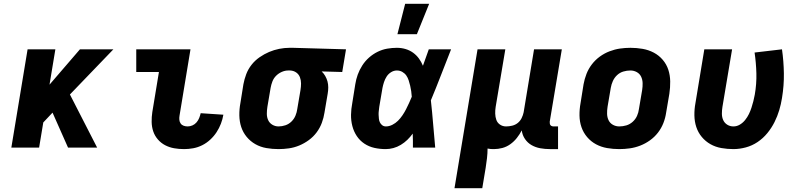

<svg xmlns="http://www.w3.org/2000/svg" viewBox="-20 -781 4240 1016"><path d="M340 0 258 -185 209 -133 187 0H40L126 -520H273L242 -333L403 -520H580L350 -281L494 0Z M954 8Q927 8 901.5 3.5Q876 -1 854 -12.5Q832 -24 815.5 -43Q799 -62 791 -85.5Q783 -109 782.5 -135.5Q782 -162 786 -188L821 -400H701V-520H988L930 -169Q928 -158 929 -147Q930 -136 936 -127.5Q942 -119 952 -115.5Q962 -112 973 -112Q986 -112 998.5 -117.5Q1011 -123 1020 -133.5Q1029 -144 1034 -156.5Q1039 -169 1042 -182L1162 -174Q1158 -150 1149 -126.5Q1140 -103 1126 -81.5Q1112 -60 1092.5 -42Q1073 -24 1050 -12.5Q1027 -1 1002.5 3.5Q978 8 954 8Z M1454 8Q1421 8 1389.5 2.5Q1358 -3 1331.5 -18Q1305 -33 1285.5 -56.5Q1266 -80 1256.5 -109Q1247 -138 1246.5 -170.5Q1246 -203 1252 -235L1268 -335Q1273 -362 1283 -388.5Q1293 -415 1311 -438Q1329 -461 1353.5 -478Q1378 -495 1404 -506Q1430 -517 1457.5 -522.5Q1485 -528 1512 -528H1531L1811 -520L1791 -400L1682 -403Q1693 -393 1701 -379Q1709 -365 1713 -350Q1717 -335 1717 -318.5Q1717 -302 1714 -285L1697 -185Q1693 -158 1683 -131Q1673 -104 1655.5 -80.5Q1638 -57 1614 -39.5Q1590 -22 1563.5 -11Q1537 0 1509 4Q1481 8 1454 8ZM1454 -112Q1472 -112 1490 -118Q1508 -124 1522 -137.5Q1536 -151 1543.5 -169Q1551 -187 1553 -204L1570 -304Q1573 -322 1573 -339.5Q1573 -357 1567 -372.5Q1561 -388 1547.5 -397.5Q1534 -407 1516 -408H1505Q1488 -408 1471 -400.5Q1454 -393 1441 -380Q1428 -367 1421.5 -350Q1415 -333 1412 -316L1395 -216Q1392 -197 1392 -179Q1392 -161 1399 -145.5Q1406 -130 1421 -121Q1436 -112 1454 -112Z M2021 8Q1990 8 1961 1.5Q1932 -5 1908 -21Q1884 -37 1868 -61Q1852 -85 1844.5 -114Q1837 -143 1837.5 -173.5Q1838 -204 1844 -235L1860 -335Q1864 -361 1873 -386Q1882 -411 1897 -434.5Q1912 -458 1933 -476.5Q1954 -495 1978.5 -507Q2003 -519 2029 -523.5Q2055 -528 2080 -528Q2104 -528 2126 -521.5Q2148 -515 2166 -502Q2184 -489 2197 -471Q2210 -453 2218 -433Q2226 -455 2233.5 -476.5Q2241 -498 2249 -520H2367Q2340 -452 2314 -384.5Q2288 -317 2260 -250Q2267 -188 2272 -125Q2277 -62 2283 0H2165Q2165 -18 2165 -36.5Q2165 -55 2164 -74Q2151 -56 2135.5 -41Q2120 -26 2101 -14.5Q2082 -3 2061.5 2.5Q2041 8 2021 8ZM2022 -112Q2039 -112 2056 -120.5Q2073 -129 2086 -142Q2099 -155 2109.5 -170.5Q2120 -186 2128.5 -202.5Q2137 -219 2144.5 -235.5Q2152 -252 2159 -269Q2158 -284 2156 -298.5Q2154 -313 2150.5 -327.5Q2147 -342 2142.5 -356Q2138 -370 2130 -381.5Q2122 -393 2109 -400.5Q2096 -408 2080 -408Q2064 -408 2049.5 -399Q2035 -390 2026 -376Q2017 -362 2012 -346.5Q2007 -331 2004 -316L1987 -216Q1986 -205 1984.5 -194.5Q1983 -184 1983.5 -173.5Q1984 -163 1985 -152.5Q1986 -142 1990.5 -133Q1995 -124 2003 -118Q2011 -112 2022 -112ZM2083 -600 2124 -761H2251L2186 -600Z M2385 215 2507 -520H2654L2603 -216Q2600 -198 2600.5 -180Q2601 -162 2606.5 -146.5Q2612 -131 2626 -121.5Q2640 -112 2658 -112Q2674 -112 2690.5 -116Q2707 -120 2720 -130.5Q2733 -141 2740.5 -156.5Q2748 -172 2751 -187L2806 -520H2953L2889 -137Q2889 -132 2889.5 -127Q2890 -122 2893 -118.5Q2896 -115 2900.5 -113.5Q2905 -112 2910 -112H2933V8H2890Q2864 8 2839 3.5Q2814 -1 2793 -13Q2772 -25 2758 -45.5Q2744 -66 2741 -91Q2730 -70 2715 -51Q2700 -32 2680.5 -18Q2661 -4 2638.5 2Q2616 8 2594 8Q2585 8 2576.5 7.5Q2568 7 2560 5Q2560 30 2557 56Q2554 82 2550 107L2532 215Z M3257 8Q3224 8 3192.5 2.5Q3161 -3 3134 -17.5Q3107 -32 3087 -55.5Q3067 -79 3057 -108Q3047 -137 3046.5 -169.5Q3046 -202 3052 -235L3068 -335Q3073 -363 3083.5 -390Q3094 -417 3112 -440.5Q3130 -464 3154 -481.5Q3178 -499 3205.5 -509.5Q3233 -520 3260.5 -524Q3288 -528 3316 -528Q3349 -528 3380.5 -522.5Q3412 -517 3439.5 -502.5Q3467 -488 3487 -464.5Q3507 -441 3516.5 -412Q3526 -383 3526.5 -350.5Q3527 -318 3522 -285L3505 -185Q3501 -157 3490.5 -130Q3480 -103 3462 -79.5Q3444 -56 3419.5 -38.5Q3395 -21 3368 -10.5Q3341 0 3313 4Q3285 8 3257 8ZM3257 -112Q3276 -112 3294.5 -117.5Q3313 -123 3328 -136.5Q3343 -150 3351 -168Q3359 -186 3361 -204L3378 -304Q3381 -323 3380.5 -341.5Q3380 -360 3372.5 -375.5Q3365 -391 3349.5 -399.5Q3334 -408 3316 -408Q3297 -408 3278.5 -402.5Q3260 -397 3245.5 -383.5Q3231 -370 3223 -352Q3215 -334 3212 -316L3195 -216Q3192 -197 3192.5 -178.5Q3193 -160 3200.5 -144.5Q3208 -129 3223.5 -120.5Q3239 -112 3257 -112Z M3861 8Q3829 8 3797.5 2.5Q3766 -3 3739.5 -18Q3713 -33 3693.5 -56.5Q3674 -80 3664.5 -109Q3655 -138 3654.5 -170.5Q3654 -203 3660 -235L3707 -520H3854L3803 -216Q3800 -198 3800 -179.5Q3800 -161 3807 -145.5Q3814 -130 3828.5 -121Q3843 -112 3861 -112Q3879 -112 3895 -121.5Q3911 -131 3923 -146Q3935 -161 3943 -177.5Q3951 -194 3956.5 -211Q3962 -228 3966.5 -245.5Q3971 -263 3974 -280Q3984 -337 3982.5 -393Q3981 -449 3973 -503L4118 -520Q4127 -458 4128 -393Q4129 -328 4118 -262Q4113 -230 4103.5 -198Q4094 -166 4078.5 -135Q4063 -104 4040.5 -76.5Q4018 -49 3989 -29.5Q3960 -10 3926.5 -1Q3893 8 3861 8Z"/></svg>

Font: Iosevka Heavy Extended
Style: Italic
Weight: 900
Width: 7
Italic angle: -9°
Monospace: yes
Designer: Belleve Invis
Foundry: Belleve Invis
Version: Version 32.5.0; ttfautohint (v1.8.4)